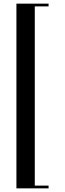

<svg xmlns="http://www.w3.org/2000/svg" viewBox="-20 -887 356 1052"><path d="M70 -867H246.1V-852H170.6V130H246.1V145H70Z"/></svg>

Font: Facade Sud
Style: Regular
Weight: 100
Designer: Éléonore Fines
Foundry: Velvetyne Type Foundry
Version: Version 1.001;Glyphs 3.2 (3202)